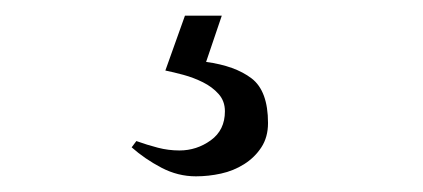

<svg xmlns="http://www.w3.org/2000/svg" viewBox="-20 -20 540 245"><path d="M263 0 243 59Q280 64 301 80Q322 96 322 137Q322 155 313.5 168Q305 181 291.5 189.5Q278 198 262 201.5Q246 205 230 205Q207 205 186 194Q165 183 148 168L154 160Q168 165 181.5 168.5Q195 172 209 172Q231 172 249 159Q267 146 267 122Q267 109 259 100Q251 91 239 85Q227 79 214 75.5Q201 72 191 70L216 0Z"/></svg>

Font: Germanica
Style: Regular
Weight: 400
Designer: Peter Wiegel
Foundry: Peter Wiegel